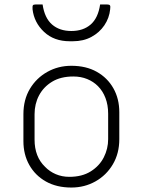

<svg xmlns="http://www.w3.org/2000/svg" viewBox="-20 -831 640 861"><path d="M300 -536Q366 -536 414 -509Q462 -482 488.5 -435Q515 -388 515 -328V-207Q515 -143 486 -94Q457 -45 408 -17.5Q359 10 300 10Q234 10 186 -17Q138 -44 111.5 -91Q85 -138 85 -198V-319Q85 -384 114 -432.5Q143 -481 192 -508.5Q241 -536 300 -536ZM309 -488Q252 -488 213.5 -464.5Q175 -441 155 -403Q135 -365 135 -319V-205Q135 -128 182 -83Q202 -62 230 -50Q258 -38 291 -38Q348 -38 387 -62.5Q426 -87 445.5 -125.5Q465 -164 465 -207V-321Q465 -360 453 -391.5Q441 -423 419 -445Q399 -465 371 -476.5Q343 -488 309 -488ZM300 -692Q353 -692 386.5 -721Q420 -750 429 -811H460Q470 -811 473 -807Q476 -803 474 -789Q470 -750 448 -717.5Q426 -685 390 -665.5Q354 -646 307 -646H293Q222 -646 177.5 -688Q133 -730 126 -789Q125 -803 127.5 -807Q130 -811 140 -811H171Q180 -750 213.5 -721Q247 -692 300 -692Z"/></svg>

Font: Recursive Sn Lnr St Lt
Style: Regular
Weight: 300
Version: Version 1.079;hotconv 1.0.112;makeotfexe 2.5.65598; ttfautoh